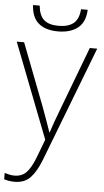

<svg xmlns="http://www.w3.org/2000/svg" viewBox="-67 -778 576 1060"><g transform="rotate(5 221.5 -248.5)"><path d="M375 -739Q372 -670 331 -638Q290 -606 222 -606Q153 -606 114.5 -638Q76 -670 72 -739H109Q114 -685 141 -661Q168 -637 222 -637Q276 -637 305 -660.5Q334 -684 338 -739ZM0 -530H41L174 -184Q191 -138 203 -104Q215 -70 223 -47H225Q232 -69 244 -103Q256 -137 273 -181L405 -530H446L201 107Q175 174 142.5 208Q110 242 55 242Q25 242 -3 233V198Q11 202 23.5 205Q36 208 52 208Q92 208 117.5 182Q143 156 166 96L204 -4Z"/></g></svg>

Font: Noto Sans ExtraLight
Style: Regular
Weight: 200
Designer: Monotype Design Team
Foundry: Monotype Imaging Inc.
Version: Version 2.007